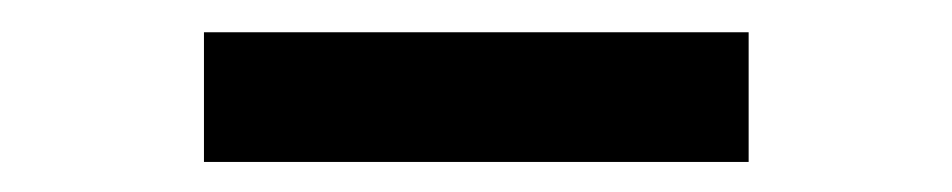

<svg xmlns="http://www.w3.org/2000/svg" viewBox="-20 -748 605 122"><path d="M455.7 -727.5V-645.1H109.6V-727.5Z"/></svg>

Font: Inter V
Style: 
Weight: 400
Designer: Rasmus Andersson
Foundry: rsms
Version: Version 4.000;git-a3f224843